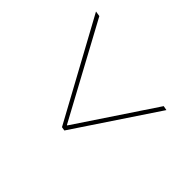

<svg xmlns="http://www.w3.org/2000/svg" viewBox="-129 -734 858 858"><g transform="rotate(-45 300.0 -305.0)"><path d="M91 -296 94 -314 567 -572 563 -547 116 -305V-303L482 -59L478 -38Z"/></g></svg>

Font: IBM Plex Mono Thin
Style: Italic
Weight: 100
Italic angle: -9°
Monospace: yes
Designer: Mike Abbink, Paul van der Laan, Pieter van Rosmalen
Foundry: Bold Monday
Version: Version 2.3